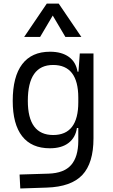

<svg xmlns="http://www.w3.org/2000/svg" viewBox="-20 -815 626 1068"><path d="M92.8 233.4 88.9 155.8 250 150.9Q336.4 147.9 375.7 102.8Q415 57.6 415.5 -30.3V-103H407.7Q400.4 -50.3 361.8 -20.3Q323.2 9.8 257.3 9.8Q155.8 9.8 103.3 -57.1Q50.8 -124 50.8 -253.9Q50.8 -388.7 103.5 -458Q156.2 -527.3 258.3 -527.3Q323.2 -527.3 363 -498.5Q402.8 -469.7 411.1 -416.5H416.5L423.8 -517.6H500V-45.9Q500 92.3 438 158.2Q376 224.1 240.2 228.5ZM415.5 -271.5Q415.5 -453.6 275.4 -453.6Q134.8 -453.6 134.8 -253.9Q134.8 -64 275.9 -64Q415.5 -64 415.5 -246.1ZM114.3 -609.4 240.2 -794.9H306.6L432.6 -609.4H343.8L273.4 -728.5L203.1 -609.4Z"/></svg>

Font: CaskaydiaMono NF SemiLight
Style: Regular
Weight: 350
Designer: Aaron Bell
Foundry: Saja Typeworks
Version: Version 2111.001; ttfautohint (v1.8.4);Nerd Fonts 3.1.1